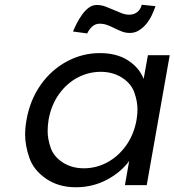

<svg xmlns="http://www.w3.org/2000/svg" viewBox="-20 -781 736 810"><path d="M92 -276Q107 -360 152 -423.5Q197 -487 262.5 -522Q328 -557 401 -557Q473 -557 520.5 -526Q568 -495 586 -448L604 -548H696L599 0H507L525 -102Q490 -54 430.5 -22.5Q371 9 300 9Q227 9 174.5 -27Q122 -63 104 -115Q86 -167 86 -212Q86 -243 92 -276ZM556 -275Q560 -298 560 -320Q560 -354 546.5 -391.5Q533 -429 494.5 -453.5Q456 -478 405 -478Q354 -478 308 -454Q262 -430 229 -384Q196 -338 185 -276Q181 -251 181 -228Q181 -194 194 -157Q207 -120 245 -95.5Q283 -71 334 -71Q385 -71 431.5 -95.5Q478 -120 511.5 -166.5Q545 -213 556 -275ZM288 -648Q294 -663 304 -682.5Q314 -702 326.5 -719.5Q339 -737 354.5 -748.5Q370 -760 388 -760Q407 -760 424.5 -753.5Q442 -747 459 -739.5Q476 -732 492.5 -725.5Q509 -719 525 -719Q545 -719 559 -730Q573 -741 578 -761L636 -755Q630 -737 620.5 -717Q611 -697 597.5 -680.5Q584 -664 566.5 -653Q549 -642 528 -642Q510 -642 494.5 -648Q479 -654 464 -661.5Q449 -669 433.5 -675Q418 -681 400 -681Q382 -681 368.5 -668.5Q355 -656 348 -640Z"/></svg>

Font: Fz Poppins
Style: Italic
Weight: 400
Italic angle: -10°
Designer: Ninad Kale (Devanagari), Jonny Pinhorn (Latin)
Foundry: Indian Type Foundry
Version: Vit hóa bi Vntype.Com & FontZin.Com